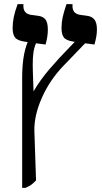

<svg xmlns="http://www.w3.org/2000/svg" viewBox="-20 -667 492 927"><path d="M436 -452 391 -458 288 -351Q221 -282 182.5 -195.5Q144 -109 146 -34L154 204Q142 217 131 225Q120 233 103 240H87V-291Q87 -399 113 -462V-464L99 -466Q64 -471 52.5 -486Q41 -501 41 -532Q41 -558 46.5 -584.5Q52 -611 65 -647H93V-637Q93 -600 132 -595L162 -591Q188 -588 199.5 -573Q211 -558 211 -524Q211 -490 200 -452L154 -458Q145 -438 141.5 -414Q138 -390 138 -351Q138 -325 139 -310L142 -226Q174 -281 219.5 -334Q265 -387 320 -443L341 -465L335 -466Q300 -471 288.5 -486Q277 -501 277 -532Q277 -558 282.5 -583.5Q288 -609 301 -647H330V-637Q330 -600 369 -595L399 -591Q424 -588 436 -572.5Q448 -557 448 -524Q448 -493 436 -452Z"/></svg>

Font: Noto Serif Hebrew SemiBold
Style: Regular
Weight: 600
Designer: Monotype Design Team
Foundry: Monotype Imaging Inc.
Version: Version 1.000